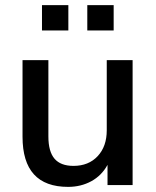

<svg xmlns="http://www.w3.org/2000/svg" viewBox="-20 -723 609 750"><path d="M498 -488V0H400V-79Q377 -37 336.5 -15Q296 7 246 7Q68 7 68 -189V-488H169V-190Q169 -131 193 -103Q217 -75 267 -75Q326 -75 361.5 -113Q397 -151 397 -214V-488ZM144 -703H247V-604H144ZM321 -703H424V-604H321Z"/></svg>

Font: wassup Sans
Style: Medium
Weight: 600
Version: Version 2.001